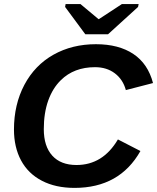

<svg xmlns="http://www.w3.org/2000/svg" viewBox="-20 -916 774 946"><path d="M561 -229 671.9 -171.9Q620.6 -81.1 539.3 -35.6Q458 9.8 347.2 9.8Q253.9 9.8 186.5 -25.4Q118.7 -60.5 83.7 -125.7Q48.8 -190.9 48.8 -277.8Q48.8 -400.9 100.1 -498Q151.4 -594.7 243.4 -646.5Q335.4 -698.2 452.6 -698.2Q564.9 -698.2 637 -650.1Q709 -602.1 733.9 -506.8L600.1 -472.2Q585.9 -524.4 545.9 -554.7Q505.9 -585 448.2 -585Q344.7 -585 279.8 -521Q239.3 -481.4 217.5 -420.2Q195.8 -358.9 195.8 -279.8Q195.8 -195.3 237.5 -149.2Q279.3 -103 356.9 -103Q421.9 -103 472.9 -134.5Q523.9 -166 561 -229ZM660.2 -881.8 512.2 -747.1H400.4L300.8 -881.8L303.2 -896H376.5L465.3 -821.8H467.3L580.6 -896H663.1Z"/></svg>

Font: Arimo
Style: Italic
Weight: 400
Italic angle: -12°
Designer: Steve Matteson
Foundry: Monotype Imaging Inc.
Version: Version 1.33